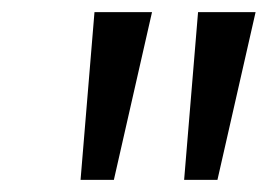

<svg xmlns="http://www.w3.org/2000/svg" viewBox="-20 -725 442 317"><path d="M113 -428 136 -705H231L168 -428ZM284 -428 307 -705H402L339 -428Z"/></svg>

Font: Nunito Sans
Style: Italic
Weight: 400
Italic angle: -9°
Designer: Vernon Adams
Foundry: Vernon Adams
Version: Version 3.006; ttfautohint (v1.8.3)